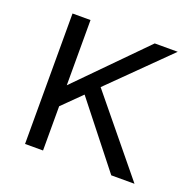

<svg xmlns="http://www.w3.org/2000/svg" viewBox="-99 -622 724 722"><g transform="rotate(20 263.0 -261.0)"><path d="M73 0V-522H145V-261L402 -522H494L267 -298L511 0H418L220 -251L145 -177V0Z"/></g></svg>

Font: Lexend Light
Style: Regular
Weight: 300
Designer: Bonnie Shaver-Troup, Thomas Jockin
Foundry: Lexend
Version: Version 1.007; ttfautohint (v1.8.3)